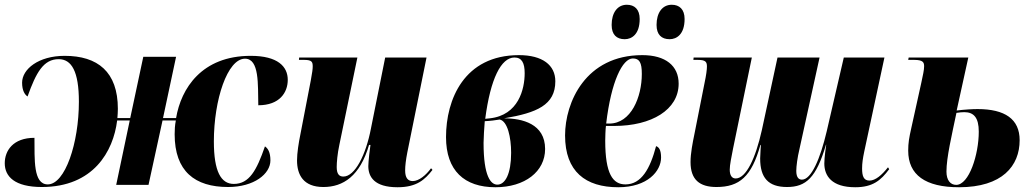

<svg xmlns="http://www.w3.org/2000/svg" viewBox="-35 -778 4340 808"><path d="M141 9C358 9 442 -141 458 -271H511L454 0H590L649 -271H705C701 -251 700 -232 700 -213C700 -57 785 9 925 9C1034 9 1103 -46 1103 -103C1103 -138 1092 -154 1080 -162C1045 -61 1014 -4 949 -4C895 -4 865 -56 865 -183C865 -358 922 -531 996 -531C1057 -531 1050 -423 1052 -335C1142 -335 1176 -389 1176 -442C1176 -498 1134 -543 1020 -543C814 -543 727 -406 706 -281H651L706 -539H568L513 -281H459C460 -294 461 -307 461 -320C461 -476 376 -543 237 -543C127 -543 58 -487 58 -430C58 -396 70 -379 81 -372C117 -473 148 -529 212 -529C266 -529 297 -478 297 -350C297 -176 239 -2 166 -2C104 -2 111 -108 110 -198C20 -198 -15 -144 -15 -91C-15 -35 27 9 141 9Z M1638 10C1719 10 1753 -22 1785 -63L1779 -70C1758 -41 1728 -16 1702 -16C1681 -16 1670 -30 1670 -61C1670 -80 1673 -105 1679 -136L1760 -536H1586L1526 -237C1505 -127 1459 -35 1410 -35C1392 -35 1382 -46 1382 -75C1382 -94 1385 -131 1393 -168L1469 -536H1224L1223 -526H1245C1278 -526 1281 -517 1281 -498C1281 -487 1279 -473 1273 -440L1229 -212C1222 -178 1215 -134 1215 -103C1215 -43 1241 9 1326 9C1409 9 1480 -37 1518 -168H1524C1522 -158 1515 -98 1515 -79C1515 -34 1540 10 1638 10Z M2050 10C2174 10 2259 -56 2259 -151C2259 -257 2163 -280 2086 -280C2224 -303 2302 -336 2302 -436C2302 -504 2248 -546 2149 -546C1918 -546 1842 -359 1842 -201C1842 -60 1919 10 2050 10ZM2026 -280 2007 -278C2029 -447 2074 -536 2130 -536C2161 -536 2173 -513 2173 -470C2173 -403 2147 -293 2026 -280ZM2058 -1C2031 -1 2000 -34 2000 -177C2000 -192 2003 -248 2005 -268C2028 -269 2051 -272 2068 -275C2101 -268 2116 -200 2116 -135C2116 -46 2091 -1 2058 -1Z M2783 -613C2813 -613 2846 -634 2846 -698C2846 -739 2824 -758 2792 -758C2752 -758 2728 -724 2728 -673C2728 -632 2749 -613 2783 -613ZM2594 -613C2624 -613 2657 -634 2657 -698C2657 -739 2635 -758 2603 -758C2563 -758 2539 -724 2539 -673C2539 -632 2560 -613 2594 -613ZM2567 10C2690 10 2747 -58 2747 -115C2747 -147 2738 -159 2726 -163C2701 -68 2664 -2 2597 -2C2544 -2 2512 -46 2512 -186C2512 -195 2513 -236 2515 -248H2550C2707 -248 2821 -316 2821 -426C2821 -501 2766 -546 2668 -546C2429 -546 2343 -347 2343 -208C2343 -56 2429 10 2567 10ZM2529 -258H2516C2537 -436 2585 -532 2628 -532C2656 -532 2666 -515 2666 -467C2666 -370 2621 -258 2529 -258Z M3564 10C3638 10 3672 -19 3707 -66L3702 -74C3676 -41 3649 -18 3624 -18C3599 -18 3593 -38 3593 -69C3593 -91 3596 -111 3602 -140L3687 -536H3516L3444 -225C3417 -110 3379 -22 3340 -22C3328 -22 3316 -29 3316 -59C3316 -78 3321 -116 3329 -149L3414 -536H3237L3171 -230C3145 -113 3105 -27 3061 -27C3045 -27 3036 -40 3036 -64C3036 -84 3043 -117 3050 -153L3129 -536H2884L2883 -526H2902C2935 -526 2940 -517 2940 -498C2940 -485 2937 -462 2930 -429L2887 -212C2880 -178 2871 -133 2871 -96C2871 -22 2909 9 2980 9C3077 9 3128 -35 3165 -168H3167C3167 -164 3164 -125 3164 -111C3164 -30 3198 9 3277 9C3357 9 3400 -30 3441 -169H3442C3441 -162 3434 -116 3434 -90C3434 -38 3465 10 3564 10Z M4001 10C4183 10 4256 -80 4256 -188C4256 -277 4194 -319 4079 -319C4057 -319 4024 -317 3991 -313L4040 -536H3789L3787 -526H3812C3850 -526 3854 -515 3854 -499C3854 -483 3849 -462 3842 -429L3800 -239C3791 -199 3787 -177 3787 -144C3787 -42 3859 10 4001 10ZM3989 0C3965 0 3948 -19 3948 -56C3948 -115 3970 -207 3990 -303C4004 -305 4013 -306 4023 -306C4063 -306 4084 -283 4084 -224C4084 -127 4043 0 3989 0Z"/></svg>

Font: Noto Serif Display Condensed Black
Style: Italic
Weight: 900
Width: 3
Italic angle: -12°
Designer: Monotype Design Team
Foundry: Monotype Imaging Inc.
Version: Version 2.009